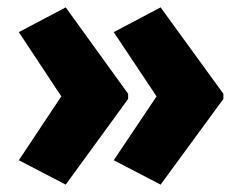

<svg xmlns="http://www.w3.org/2000/svg" viewBox="-20 -541 653 520"><path d="M585 -273 415 -41 288 -107 404 -280 288 -454 415 -521 585 -287ZM327 -273 158 -41 31 -107 146 -280 31 -454 158 -521 327 -287Z"/></svg>

Font: Noto Sans Oriya Cond Blk
Style: Regular
Weight: 900
Width: 3
Designer: Amélie Bonet and Sol Matas
Foundry: Google LLC
Version: Version 2.006; ttfautohint (v1.8.4.7-5d5b)